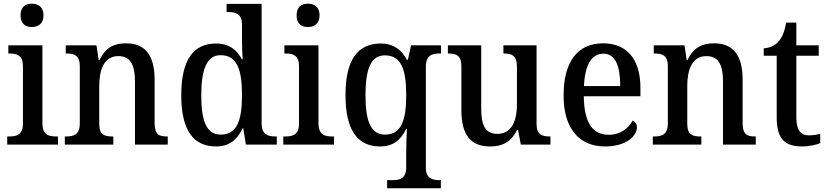

<svg xmlns="http://www.w3.org/2000/svg" viewBox="-20 -781 4471 1037"><path d="M152 -635C186 -635 215 -653 215 -698C215 -744 186 -761 152 -761C117 -761 91 -744 91 -698C91 -653 117 -635 152 -635ZM19 0H293V-44H282C240 -44 209 -55 209 -117V-536H25V-492H33C73 -492 104 -481 104 -423V-113C104 -55 72 -44 31 -44H19Z M330 0H592V-44H587C546 -44 516 -52 516 -111V-318C516 -402 541 -478 619 -478C686 -478 709 -428 709 -342V0H886V-44H882C840 -44 815 -53 815 -116V-351C815 -488 759 -547 661 -547C596 -547 551 -525 517 -457H513L501 -536H335V-492H340C380 -492 411 -483 411 -424V-116C411 -53 379 -44 337 -44H330Z M1147 10C1220 10 1262 -28 1290 -88H1294L1308 0H1475V-44H1467C1425 -44 1393 -56 1393 -115V-760H1204V-716H1212C1252 -716 1287 -707 1287 -649V-570C1287 -536 1288 -493 1291 -461H1286C1260 -511 1218 -546 1147 -546C1026 -546 959 -460 959 -267C959 -75 1026 10 1147 10ZM1172 -54C1097 -54 1067 -124 1067 -266C1067 -406 1097 -483 1171 -483C1260 -483 1287 -406 1287 -267C1287 -128 1259 -54 1172 -54Z M1643 -635C1677 -635 1706 -653 1706 -698C1706 -744 1677 -761 1643 -761C1608 -761 1582 -744 1582 -698C1582 -653 1608 -635 1643 -635ZM1510 0H1784V-44H1773C1731 -44 1700 -55 1700 -117V-536H1516V-492H1524C1564 -492 1595 -481 1595 -423V-113C1595 -55 1563 -44 1522 -44H1510Z M2071 236H2361V192H2356C2315 192 2280 183 2280 125V-420C2280 -483 2314 -492 2355 -492H2362V-536H2200L2183 -458H2178C2151 -510 2106 -546 2037 -546C1913 -546 1846 -460 1846 -267C1846 -75 1913 10 2033 10C2105 10 2146 -27 2174 -85H2178C2176 -56 2174 5 2174 41V122C2174 183 2140 192 2099 192H2071ZM2059 -54C1984 -54 1954 -124 1954 -266C1954 -410 1984 -482 2058 -482C2147 -482 2174 -407 2174 -267C2174 -124 2144 -54 2059 -54Z M2627 10C2689 10 2738 -10 2773 -79H2778L2793 0H2953V-44H2949C2910 -44 2878 -52 2878 -111V-536H2699V-492H2702C2741 -492 2772 -483 2772 -421V-218C2772 -122 2740 -58 2666 -58C2598 -58 2579 -108 2579 -196V-536H2399V-492H2402C2444 -492 2472 -482 2472 -423V-186C2472 -50 2524 10 2627 10Z M3248 10C3367 10 3420 -50 3420 -93C3420 -112 3409 -125 3397 -130C3375 -89 3332 -53 3268 -53C3181 -53 3135 -117 3133 -261H3439V-306C3439 -464 3363 -547 3238 -547C3102 -547 3024 -452 3024 -264C3024 -91 3105 10 3248 10ZM3330 -316H3134C3139 -429 3174 -491 3239 -491C3305 -491 3330 -422 3330 -316Z M3506 0H3768V-44H3763C3722 -44 3692 -52 3692 -111V-318C3692 -402 3717 -478 3795 -478C3862 -478 3885 -428 3885 -342V0H4062V-44H4058C4016 -44 3991 -53 3991 -116V-351C3991 -488 3935 -547 3837 -547C3772 -547 3727 -525 3693 -457H3689L3677 -536H3511V-492H3516C3556 -492 3587 -483 3587 -424V-116C3587 -53 3555 -44 3513 -44H3506Z M4312 10C4353 10 4392 0 4410 -8V-58C4390 -53 4371 -50 4347 -50C4304 -50 4281 -79 4281 -147V-480H4402V-536H4281V-659H4226C4217 -608 4204 -578 4184 -556C4165 -534 4136 -522 4105 -520V-480H4175V-146C4175 -30 4220 10 4312 10Z"/></svg>

Font: Noto Serif Lao SemiCondensed Medium
Style: Regular
Weight: 500
Width: 4
Designer: Monotype Design Team
Foundry: Monotype Imaging Inc.
Version: Version 2.003